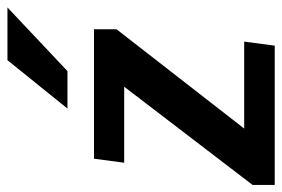

<svg xmlns="http://www.w3.org/2000/svg" viewBox="-154 -632 775 528"><g transform="rotate(-90 234.0 -367.5)"><path d="M62 -497H418V-435L145 -84H384L373 0H-10V-61L260 -414H51ZM333 -735H478L303 -570H200Z"/></g></svg>

Font: Rosario
Style: Italic
Weight: 400
Italic angle: -8.05°
Designer: Hector Gatti
Foundry: Omnibus Type
Version: Version 1.201